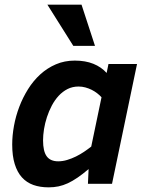

<svg xmlns="http://www.w3.org/2000/svg" viewBox="-20 -786 622 821"><path d="M32.2 -168Q32.2 -206.5 39.8 -248Q47.4 -289.6 62.5 -329.3Q77.6 -369.1 100.1 -405Q122.6 -440.9 152.3 -468Q182.1 -495.1 219 -511Q255.9 -526.9 299.8 -526.9Q345.2 -526.9 379.2 -513.2Q413.1 -499.5 436 -474.1L443.8 -512.2H565.9L459 0H356L358.9 -63Q333.5 -41.5 311.8 -26.6Q290 -11.7 270 -2.4Q250 6.8 230 11Q210 15.1 188 15.1Q151.4 15.1 122.6 4.9Q93.8 -5.4 73.7 -27.6Q53.7 -49.8 43 -84.5Q32.2 -119.1 32.2 -168ZM414.1 -370.1Q406.2 -378.9 395.5 -387.2Q384.8 -395.5 372.1 -401.9Q359.4 -408.2 345.2 -412.1Q331.1 -416 315.9 -416Q290 -416 268.8 -405.3Q247.6 -394.5 230.7 -376.2Q213.9 -357.9 201.4 -334.2Q189 -310.5 180.7 -285.2Q172.4 -259.8 168.2 -233.9Q164.1 -208 164.1 -186Q164.1 -139.2 179.7 -117.7Q195.3 -96.2 229 -96.2Q248 -96.2 267.3 -102.1Q286.6 -107.9 304.9 -116.9Q323.2 -126 339.8 -137.2Q356.4 -148.4 370.1 -159.2ZM293.5 -589.8 182.6 -766.1H328.6L386.2 -589.8Z"/></svg>

Font: Clear Sans
Style: Bold Italic
Weight: 700
Italic angle: -12°
Foundry: Intel Corporation
Version: Version 1.00